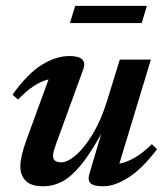

<svg xmlns="http://www.w3.org/2000/svg" viewBox="-20 -638 572 670"><path d="M291.5 -30 333.5 -171.5Q295.5 -102.5 262.5 -62.2Q229.5 -22 197.8 -5Q166 12 131 12Q88.5 12 69.8 -7Q51 -26 51 -57.5Q51 -91 72 -149L149.5 -361Q97.5 -348.5 43 -290.5L23.5 -307.5Q77 -382 126.5 -412.2Q176 -442.5 222 -442.5Q287 -442.5 270.5 -396L176.5 -138Q171 -122 168 -112Q165 -102 165 -94.5Q165 -71.5 193.5 -71.5Q216.5 -71.5 246.2 -97.8Q276 -124 304.8 -172.2Q333.5 -220.5 353.5 -285.5L398 -430H506.5L396.5 -67Q422 -71.5 450.8 -88.2Q479.5 -105 510 -135L528 -117Q475.5 -48.5 427.8 -18.2Q380 12 340.5 12Q308 12 296.8 2.2Q285.5 -7.5 291.5 -30ZM224 -557.5 242.5 -617.5H492.5L474.5 -557.5Z"/></svg>

Font: Newsreader 16pt SemiBold
Style: Italic
Weight: 600
Italic angle: -17°
Designer: Hugues Gentile
Foundry: Production Type
Version: Version 1.003; ttfautohint (v1.8.3)